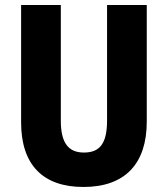

<svg xmlns="http://www.w3.org/2000/svg" viewBox="-20 -734 667 764"><path d="M564 -250V-714H406V-255C406 -164 378 -127 314 -127C253 -127 222 -164 222 -254V-714H64V-247C64 -78 151 10 312 10C478 10 564 -83 564 -250Z"/></svg>

Font: Noto Sans Lao Looped Condensed ExtraBold
Style: Regular
Weight: 800
Width: 3
Designer: Mark Frömberg, Ben Mitchell
Foundry: The Fontpad Ltd
Version: Version 1.002